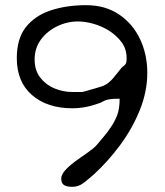

<svg xmlns="http://www.w3.org/2000/svg" viewBox="-20 -733 639 743"><path d="M260 -10Q238 -10 227.5 -17Q217 -24 217 -42Q217 -56 230.5 -72Q244 -88 269 -107Q281 -116 293.5 -124.5Q306 -133 317 -141Q328 -149 339 -157.5Q350 -166 357 -175Q368 -189 382.5 -205.5Q397 -222 409 -241Q423 -261 433 -286Q443 -311 443 -351Q416 -351 404.5 -349Q393 -347 386 -344Q381 -342 376 -339Q371 -336 365 -334Q338 -324 312 -319Q286 -314 260 -314Q163 -314 104 -365Q45 -416 45 -508Q45 -584 80.5 -628.5Q116 -673 177 -693Q238 -713 313 -713Q387 -713 440 -677.5Q493 -642 521.5 -582.5Q550 -523 550 -451Q550 -379 521 -307Q492 -235 444.5 -171Q397 -107 342 -57Q324 -41 304 -25.5Q284 -10 260 -10ZM297 -377Q300 -377 315.5 -381.5Q331 -386 348.5 -391Q366 -396 375 -399Q389 -404 400.5 -413.5Q412 -423 420 -433Q428 -442 435 -451.5Q442 -461 448 -468L455 -475L459 -478Q467 -484 468.5 -491Q470 -498 470 -508Q470 -543 451 -569Q432 -595 403 -613.5Q374 -632 341.5 -641Q309 -650 282 -650Q240 -650 201.5 -631.5Q163 -613 138.5 -580Q114 -547 114 -503Q114 -461 135.5 -433Q157 -405 190.5 -391Q224 -377 260 -377Z"/></svg>

Font: Fuzzy Bubbles
Style: Regular
Weight: 400
Designer: Robert E. Leuschke
Foundry: Robert E. Leuschke
Version: Version 1.010; ttfautohint (v1.8.3)